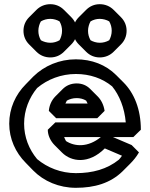

<svg xmlns="http://www.w3.org/2000/svg" viewBox="-20 -846 716 916"><path d="M248 -282H444L479 -317C475 -345 463 -369 446 -386L410 -422C393 -439 371 -448 346 -448C317 -448 295 -437 279 -421L244 -386L243 -385C225 -366 215 -342 213 -317ZM292 -352C293 -355 296 -361 299 -366C312 -373 327 -378 346 -378C362 -378 378 -374 391 -366C393 -363 396 -356 398 -352ZM519 -192H616L652 -227C652 -325 620 -402 569 -453L534 -488C485 -537 418 -563 342 -563C263 -563 191 -532 139 -481L138 -480L103 -444C54 -395 24 -329 24 -256C24 -184 54 -118 103 -69L138 -33C189 19 262 50 342 50C431 50 507 28 565 -29L566 -30L601 -65C616 -80 631 -98 643 -119L608 -154ZM461 -192C400 -142 337 -146 295 -173C292 -178 289 -185 286 -192ZM480 -138 562 -103C557 -95 551 -89 547 -84C491 -39 422 -20 342 -20C271 -20 206 -46 157 -87C118 -134 95 -192 95 -256C95 -320 119 -380 157 -426C207 -468 272 -493 342 -493C409 -493 469 -472 515 -434C550 -391 574 -331 580 -262H244L208 -227C208 -200 221 -173 241 -153L276 -118C320 -74 403 -61 480 -138ZM456 -756C472 -756 489 -751 501 -744C509 -730 513 -715 513 -699C513 -683 508 -666 501 -654C487 -646 472 -642 456 -642C440 -642 424 -647 412 -654C404 -668 400 -683 400 -699C400 -715 405 -732 412 -744C426 -752 440 -756 456 -756ZM456 -826C430 -826 408 -816 391 -799L356 -764C339 -747 329 -725 329 -699C329 -673 339 -651 356 -634L391 -599C408 -582 430 -572 456 -572C482 -572 505 -582 522 -599L557 -634C574 -651 584 -673 584 -699C584 -725 574 -747 557 -764L522 -799C505 -816 482 -826 456 -826ZM220 -756C236 -756 252 -751 264 -744C272 -730 276 -715 276 -699C276 -683 271 -666 264 -654C250 -646 236 -642 220 -642C204 -642 187 -647 175 -654C167 -668 163 -683 163 -699C163 -715 168 -732 175 -744C189 -752 204 -756 220 -756ZM220 -826C194 -826 171 -816 154 -799L119 -764C102 -747 92 -725 92 -699C92 -673 102 -651 119 -634L154 -599C171 -582 194 -572 220 -572C246 -572 268 -582 285 -599L320 -634C337 -651 347 -673 347 -699C347 -725 337 -747 320 -764L285 -799C268 -816 246 -826 220 -826Z"/></svg>

Font: Hussar Press
Style: Bold
Weight: 700
Foundry: Cannot Into Space Fonts
Version: Version 1.43